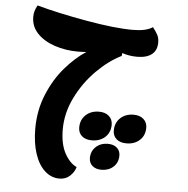

<svg xmlns="http://www.w3.org/2000/svg" viewBox="-63 -661 1091 1112"><g transform="rotate(5 482.5 -105.0)"><path d="M825 -446Q825 -400 795 -376.5Q765 -353 710 -353Q663 -353 623 -367L621 -350Q546 -313 476.5 -243Q407 -173 362.5 -82.5Q318 8 318 103Q318 188 347 241.5Q376 295 417 314Q409 343 384.5 366Q360 389 323 389Q275 389 237.5 354.5Q200 320 179.5 257.5Q159 195 159 113Q159 6 197 -86Q235 -178 293 -245.5Q351 -313 415 -355Q399 -353 365 -353Q294 -353 231 -374Q168 -395 129.5 -435Q91 -475 91 -531Q91 -550 95.5 -565Q100 -580 110 -599Q233 -565 400 -535.5Q567 -506 671 -506Q750 -506 787 -532Q808 -505 816.5 -487.5Q825 -470 825 -446ZM490 152Q454 152 433 133.5Q412 115 412 84Q412 39 442 11Q472 -17 519 -17Q555 -17 576.5 2Q598 21 598 52Q598 97 568 124.5Q538 152 490 152ZM799 52Q799 97 769 124.5Q739 152 692 152Q655 152 634 133.5Q613 115 613 84Q613 39 643 11Q673 -17 720 -17Q756 -17 777.5 2Q799 21 799 52ZM658 226Q658 267 630.5 292Q603 317 561 317Q528 317 508.5 300Q489 283 489 255Q489 215 516.5 189.5Q544 164 586 164Q619 164 638.5 181Q658 198 658 226Z"/></g></svg>

Font: Lemonada SemiBold
Style: Regular
Weight: 600
Designer: Mohamed Gaber (Arabic) Eduardo Tunni (Latin)
Foundry: Kief Type Foundry
Version: Version 3.006